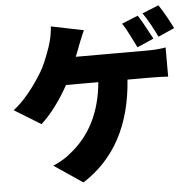

<svg xmlns="http://www.w3.org/2000/svg" viewBox="-60 -906 1030 1036"><g transform="rotate(-5 455.0 -387.5)"><path d="M350 71 196 -33Q259 -61 292 -91Q455 -219 477 -461H302Q232 -335 152 -262L9 -350Q92 -414 170 -543Q194 -582 223 -665Q225 -670 226 -673Q245 -730 248 -783L424 -747Q416 -731 400 -691Q392 -671 389 -663Q385 -650 372 -619Q369 -612 368 -608H560H752Q812 -608 855 -616V-458Q817 -461 752 -461H635Q609 -94 350 71ZM704 -630Q687 -664 670 -698Q651 -737 632 -764L720 -800Q742 -767 790 -676Q792 -671 793 -669ZM822 -677Q813 -697 787 -745Q762 -789 747 -810L836 -846Q872 -792 910 -716Z"/></g></svg>

Font: GenSekiGothic TW H
Style: Regular
Weight: 900
Version: Version 1.501;PS 1;hotconv 16.6.51;makeotf.lib2.5.65220